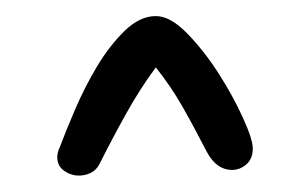

<svg xmlns="http://www.w3.org/2000/svg" viewBox="-20 -630 366 234"><path d="M52.7 -450.2Q59.6 -468.8 71.3 -496.1Q83 -523.4 98.1 -548.8Q113.3 -574.2 131.8 -592.3Q150.4 -610.4 169.9 -610.4Q187.5 -610.4 208 -589.4Q228.5 -568.4 246.1 -541Q263.7 -513.7 275.9 -486.8Q288.1 -460 288.1 -449.2Q288.1 -436.5 280.3 -429.7Q272.5 -422.9 262.7 -422.9Q244.1 -422.9 232.4 -444.3Q215.8 -476.6 202.1 -500.5Q188.5 -524.4 169.9 -547.9Q150.4 -521.5 133.3 -490.7Q116.2 -460 101.6 -430.7Q97.7 -422.9 90.8 -419.4Q84 -416 76.2 -416Q66.4 -416 58.1 -421.9Q49.8 -427.7 49.8 -438.5Q49.8 -444.3 52.7 -450.2Z"/></svg>

Font: Hi Melody
Style: Regular
Weight: 400
Designer: YoonDesign Inc.
Foundry: YoonDesign Inc.
Version: Version 3.00